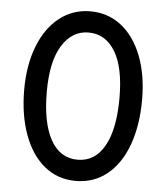

<svg xmlns="http://www.w3.org/2000/svg" viewBox="-52 -761 710 821"><g transform="rotate(5 303.0 -350.0)"><path d="M50 -356Q50 -462 82 -543.5Q114 -625 171.5 -669.5Q229 -714 303 -714Q379 -714 436 -669.5Q493 -625 524.5 -544Q556 -463 556 -356Q556 -248 526 -164Q496 -80 438.5 -33Q381 14 303 14Q225 14 168 -33Q111 -80 80.5 -164Q50 -248 50 -356ZM459 -356Q459 -487 417.5 -555Q376 -623 303 -623Q233 -623 190 -554.5Q147 -486 147 -356Q147 -222 187.5 -149.5Q228 -77 303 -77Q378 -77 418.5 -149.5Q459 -222 459 -356Z"/></g></svg>

Font: Cabin Condensed
Style: Regular
Weight: 400
Width: 3
Designer: Pablo Impallari
Foundry: Pablo Impallari. http://www.impallari.com Igino Marini. http://www.ikern.com
Version: Version 2.200